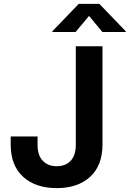

<svg xmlns="http://www.w3.org/2000/svg" viewBox="-20 -968 673 998"><path d="M274.9 9.8Q164.6 9.8 100.1 -49.1Q35.6 -107.9 35.6 -216.8V-258.8H175.3V-214.8Q175.3 -160.6 202.4 -132.3Q229.5 -104 274.9 -104Q320.8 -104 347.4 -132.3Q374 -160.6 374 -215.3V-727.5H512.7V-217.3Q512.7 -107.9 448.7 -49.1Q384.8 9.8 274.9 9.8ZM373 -801.8H252.4V-805.7L389.2 -947.8H496.6L633.3 -805.7V-801.8H512.2L442.9 -885.3Z"/></svg>

Font: Inter Cardless
Style: Bold
Weight: 700
Designer: Rasmus Andersson
Foundry: rsms
Version: Version 4.001;git-9221beed3